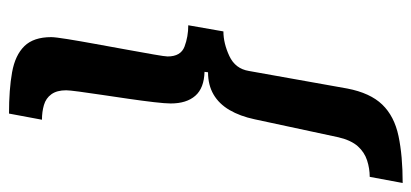

<svg xmlns="http://www.w3.org/2000/svg" viewBox="-270 -506 936 437"><g transform="rotate(90 198.5 -288.0)"><path d="M239 160Q184 160 145 153Q106 146 85.5 125Q65 104 65 64Q65 55 69.5 27Q74 -1 80.5 -36.5Q87 -72 93.5 -108Q100 -144 104.5 -169.5Q109 -195 109 -201Q109 -231 86.5 -239.5Q64 -248 38 -248L52 -328Q79 -328 108 -341.5Q137 -355 142 -386L182 -610Q192 -662 218.5 -689.5Q245 -717 290 -726.5Q335 -736 397 -736L383 -661Q364 -661 345.5 -655Q327 -649 313.5 -634Q300 -619 293 -590L252 -399Q245 -366 231 -342Q217 -318 195.5 -305.5Q174 -293 145 -293L144 -285Q181 -284 198.5 -264Q216 -244 216 -208Q216 -196 213 -170Q210 -144 205.5 -113Q201 -82 196.5 -52Q192 -22 189 0.5Q186 23 186 30Q186 51 195 63.5Q204 76 219.5 80.5Q235 85 253 85Z"/></g></svg>

Font: Archivo ExtraCondensed
Style: Bold Italic
Weight: 700
Width: 2
Italic angle: -10°
Designer: Hector Gatti
Foundry: Omnibus-Type
Version: Version 2.001